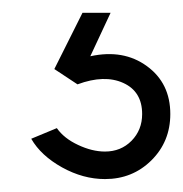

<svg xmlns="http://www.w3.org/2000/svg" viewBox="-20 -20 286 300"><path d="M144 259.8Q109.9 259.8 76.9 241.5Q43.9 223.1 28.8 196.8L68.8 180.2Q80.1 196.3 102.1 206.5Q124 216.8 144 216.8Q168.9 216.8 185.5 200Q202.1 183.1 202.1 158.2Q202.1 123 172.6 109.6Q143.1 96.2 101.1 111.8L64.9 87.9L108.9 0H152.8L121.1 67.9Q172.9 56.6 209.5 83.3Q246.1 109.9 246.1 158.2Q246.1 201.2 216.6 230.5Q187 259.8 144 259.8Z"/></svg>

Font: ø
Style: ø
Weight: 400
Designer: Samuel Oakes
Foundry: Samuel Oakes
Version: Version 1.000;PS 001.000;hotconv 1.0.88;makeotf.lib2.5.64775